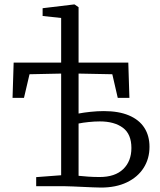

<svg xmlns="http://www.w3.org/2000/svg" viewBox="-20 -839 723 865"><path d="M435 6Q420.5 6 398.5 5Q376.5 4 352.8 3Q329 2 308.2 1Q287.5 0 274.5 0H143V-41L255.5 -49.5V-507.5L113 -504.5L88 -398H36.5L41.5 -557H255.5V-758L172 -767V-802L313.5 -819H316L334 -806.5V-557H558L563 -398H510.5L486 -504.5L334 -507.5V-327.5Q357 -332 387.8 -335.2Q418.5 -338.5 448 -338.5Q515 -338.5 561 -319Q607 -299.5 630.2 -263.5Q653.5 -227.5 653.5 -177.5Q653.5 -124 627 -82.5Q600.5 -41 551.5 -17.5Q502.5 6 435 6ZM429 -41.5Q498 -41.5 535 -77Q572 -112.5 572 -172.5Q572 -235 533.5 -263.5Q495 -292 430 -292Q406 -292 379.5 -289.2Q353 -286.5 334 -282.5V-47Q353 -45 377.8 -43.2Q402.5 -41.5 429 -41.5Z"/></svg>

Font: Merriweather 28pt Light
Style: Regular
Weight: 300
Version: Version 2.100